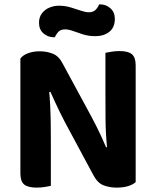

<svg xmlns="http://www.w3.org/2000/svg" viewBox="-20 -849 713 876"><path d="M73 -447 203 -449Q207 -408 209 -366Q211 -324 211.5 -284.5Q212 -245 212 -207V-1Q203 1 184.5 4Q166 7 148 7Q107 7 90 -7.5Q73 -22 73 -58ZM599 -162 470 -160Q462 -235 461.5 -303.5Q461 -372 461 -435V-608Q470 -610 488 -613Q506 -616 525 -616Q565 -616 582 -601.5Q599 -587 599 -551ZM599 -208V-292V-18Q587 -7 565 0Q543 7 512 7Q480 7 452.5 -3.5Q425 -14 406 -50L276 -292Q264 -315 252.5 -338.5Q241 -362 230.5 -385Q220 -408 210 -430L73 -399V-582Q85 -598 109 -606.5Q133 -615 161 -615Q193 -615 221 -604Q249 -593 267 -557L398 -315Q410 -293 421.5 -269.5Q433 -246 444 -222.5Q455 -199 464 -177ZM248 -823Q276 -823 301.5 -815.5Q327 -808 348.5 -800.5Q370 -793 385 -793Q406 -793 417 -805Q428 -817 432 -829H437Q464 -829 484 -811Q504 -793 504 -763Q504 -724 479 -704Q454 -684 415 -684Q384 -684 359 -692Q334 -700 313.5 -707.5Q293 -715 277 -715Q256 -715 245.5 -703Q235 -691 230 -679H226Q199 -679 178.5 -696.5Q158 -714 158 -745Q158 -771 171.5 -788.5Q185 -806 206 -814.5Q227 -823 248 -823Z"/></svg>

Font: BalooTamma2Bold
Style: Bold
Weight: 700
Designer: Divya Kowshik, Shuchita Grover and Ek Type
Foundry: Ek Type
Version: Version 1.700